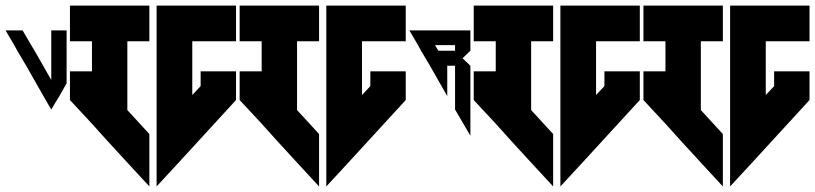

<svg xmlns="http://www.w3.org/2000/svg" viewBox="-20 -717 2925 689"><path d="M0 -608 31 -555 42 -535 74 -481 136 -372 151 -346 164 -324 177 -346 193 -372 219 -418V-481V-524V-535V-555V-608H164V-555V-535V-481V-430L136 -479L135 -481L104 -535L92 -555L61 -608Z M231 -697V-569H310V-461H231V-358L310 -273L319 -263L364 -213L442 -128L516 -48V-236L437 -322V-569H516V-697ZM542 -697V-569V-236V-48L616 -128L827 -358V-461H700V-408L670 -376V-569H827V-697H670Z M840 -697V-569H919V-461H840V-358L919 -273L928 -263L973 -213L1051 -128L1125 -48V-236L1046 -322V-569H1125V-697ZM1151 -697V-569V-236V-48L1225 -128L1436 -358V-461H1309V-408L1279 -376V-569H1436V-697H1279Z M1449 -608 1480 -555 1491 -535 1523 -481 1585 -372V-479L1584 -481H1613V-377V-324L1668 -230V-283V-481L1640 -508L1668 -535V-555V-608H1613H1572H1510ZM1541 -555H1603H1613V-535H1553Z M1680 -697V-569H1759V-461H1680V-358L1759 -273L1768 -263L1813 -213L1891 -128L1965 -48V-236L1886 -322V-569H1965V-697ZM1991 -697V-569V-236V-48L2065 -128L2276 -358V-461H2149V-408L2119 -376V-569H2276V-697H2119Z M2289 -697V-569H2368V-461H2289V-358L2368 -273L2377 -263L2422 -213L2500 -128L2574 -48V-236L2495 -322V-569H2574V-697ZM2600 -697V-569V-236V-48L2674 -128L2885 -358V-461H2758V-408L2728 -376V-569H2885V-697H2728Z"/></svg>

Font: ABC-Triangle-Monogram
Style: Regular
Weight: 400
Designer: Sadat Fauzi
Foundry: Intuisi Creative
Version: Version 001.000